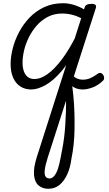

<svg xmlns="http://www.w3.org/2000/svg" viewBox="-20 -539 676 1193"><path d="M174 17Q135 17 106 -2Q77 -21 61.5 -56.5Q46 -92 46 -141Q46 -186 59 -237.5Q72 -289 98 -338.5Q124 -388 163 -429Q202 -470 254.5 -494.5Q307 -519 372 -519Q411 -519 451.5 -504.5Q492 -490 525 -466L512 -410Q468 -437 433.5 -446Q399 -455 367 -455Q317 -455 277.5 -434.5Q238 -414 208.5 -380.5Q179 -347 159 -306.5Q139 -266 129.5 -225Q120 -184 120 -149Q120 -119 128.5 -95.5Q137 -72 153.5 -60Q170 -48 195 -48Q232 -48 274.5 -78Q317 -108 362 -167Q407 -226 451 -313L471 -273Q421 -167 367.5 -103Q314 -39 264 -11Q214 17 174 17ZM280 634Q245 634 220.5 614Q196 594 191.5 549.5Q187 505 209 436L506 -493Q512 -515 548 -515Q567 -515 573 -508.5Q579 -502 576 -491L276 442Q261 490 258 518.5Q255 547 263.5 558.5Q272 570 288 570Q304 570 317.5 553.5Q331 537 340.5 508Q350 479 357 439Q362 413 368 381.5Q374 350 378.5 314Q383 278 385.5 238.5Q388 199 389.5 158Q391 117 390 75Q389 33 386 -9L421 -59Q430 -3 435.5 53.5Q441 110 442.5 164Q444 218 443 268.5Q442 319 437 363.5Q432 408 424 446Q417 503 397.5 545Q378 587 349 610.5Q320 634 280 634ZM494 17Q453 17 426 -5.5Q399 -28 393 -73L411 -117Q418 -93 428.5 -77Q439 -61 456 -52.5Q473 -44 496 -44Q518 -44 539 -52.5Q560 -61 588 -81Q597 -88 606 -85.5Q615 -83 621 -74Q627 -65 627 -54Q627 -43 618 -36Q589 -8 555 4.5Q521 17 494 17Z"/></svg>

Font: Playwrite CU Light
Style: Regular
Weight: 300
Designer: Veronika Burian, José Scaglione
Foundry: TypeTogether
Version: Version 1.002